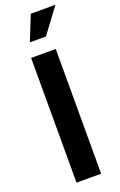

<svg xmlns="http://www.w3.org/2000/svg" viewBox="-174 -966 633 1013"><g transform="rotate(-20 142.0 -460.0)"><path d="M67.9 0V-700.2H206.1V0ZM89.8 -779.8 146 -919.9H284.2L180.2 -779.8Z"/></g></svg>

Font: Uncut Sans
Style: Bold
Weight: 700
Designer: Kasper Nordkvist
Foundry: UNCUT.wtf
Version: Version 1.304;Glyphs 3.2 (3246)